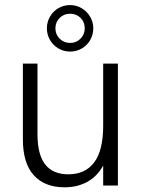

<svg xmlns="http://www.w3.org/2000/svg" viewBox="-20 -750 576 776"><path d="M72.5 -186.5V-493H131.5V-207.5Q131.5 -125 162.8 -85.2Q194 -45.5 256 -45.5Q324.5 -45.5 360.8 -93.8Q397 -142 397 -242V-493H456.5V0H397V-81Q373.5 -37.5 333.2 -15.2Q293 7 241 7Q160.5 7 116.5 -41.8Q72.5 -90.5 72.5 -186.5ZM169.5 -635.5Q169.5 -661 182 -682.8Q194.5 -704.5 216 -717Q237.5 -729.5 263.5 -729.5Q288.5 -729.5 310 -716.8Q331.5 -704 344.2 -682.5Q357 -661 357 -635.5Q357 -609.5 344.5 -588Q332 -566.5 310.5 -554Q289 -541.5 263.5 -541.5Q237.5 -541.5 216 -554.2Q194.5 -567 182 -588.5Q169.5 -610 169.5 -635.5ZM263.5 -576.5Q288.5 -576.5 305.5 -593.8Q322.5 -611 322.5 -635.5Q322.5 -661 305.5 -677.8Q288.5 -694.5 263.5 -694.5Q238 -694.5 221 -677.5Q204 -660.5 204 -635.5Q204 -610.5 221.2 -593.5Q238.5 -576.5 263.5 -576.5Z"/></svg>

Font: HK Grotesk Light
Style: Regular
Weight: 300
Designer: Alfredo Marco Pradil
Foundry: Hanken Design Co.
Version: Version 3.001